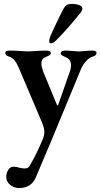

<svg xmlns="http://www.w3.org/2000/svg" viewBox="-20 -675 512 979"><path d="M12 228Q12 207 22 191Q32 175 50 175Q63 175 78 180Q96 184 104 184Q117 184 123 179.5Q129 175 136 162Q168 107 197 37Q206 18 206 -3Q206 -20 196 -46L75 -331Q65 -354 54 -367.5Q43 -381 27 -386Q16 -390 11.5 -394Q7 -398 7 -406Q7 -417 29 -417Q55 -417 83 -415Q105 -413 118 -413Q136 -413 164 -415Q192 -417 216 -417Q225 -417 232 -414Q239 -411 239 -404Q239 -397 232 -393Q225 -389 213 -384Q202 -380 196.5 -372Q191 -364 191 -348Q191 -336 201 -308L270 -141Q271 -137 274 -137Q276 -137 277 -141L334 -304Q342 -324 342 -342Q342 -373 315 -383Q302 -389 296 -393Q290 -397 290 -404Q290 -411 297 -414Q304 -417 312 -417Q327 -417 351 -415Q371 -413 384 -413Q396 -413 416 -415Q434 -417 449 -417Q472 -417 472 -406Q472 -398 467.5 -394Q463 -390 452 -386Q435 -381 419 -363.5Q403 -346 393 -323L249 25L162 231Q151 257 129 270.5Q107 284 78 284Q53 284 32.5 268Q12 252 12 228ZM231 -465Q231 -474 235 -486Q246 -512 269 -560.5Q292 -609 305 -632Q312 -645 321 -650Q330 -655 344 -655Q368 -655 384 -649Q400 -643 400 -632Q400 -622 390 -609Q322 -525 269 -472Q251 -454 241 -454Q231 -454 231 -465Z"/></svg>

Font: EB Garamond SemiBold
Style: Regular
Weight: 600
Designer: Georg Duffner and Octavio Pardo
Foundry: Georg Duffner
Version: Version 1.000